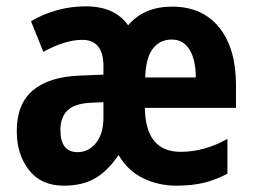

<svg xmlns="http://www.w3.org/2000/svg" viewBox="-20 -577 802 607"><path d="M524 -556Q620 -556 673 -490Q726 -424 726 -309V-236H438Q440 -97 551 -97Q627 -97 699 -138V-28Q664 -9 626 0.5Q588 10 538 10Q480 10 431.5 -14Q383 -38 355 -87Q321 -37 281 -13.5Q241 10 182 10Q110 10 71.5 -39.5Q33 -89 33 -162Q33 -248 83.5 -291Q134 -334 231 -338L307 -341V-368Q307 -451 240 -451Q186 -451 117 -413L78 -510Q115 -532 159.5 -544.5Q204 -557 251 -557Q343 -557 385 -497Q435 -556 524 -556ZM523 -452Q486 -452 463.5 -423.5Q441 -395 439 -332H599Q599 -387 579.5 -419.5Q560 -452 523 -452ZM264 -252Q215 -249 193 -227.5Q171 -206 171 -166Q171 -96 225 -96Q260 -96 283.5 -125Q307 -154 307 -205V-254Z"/></svg>

Font: Noto Sans Condensed
Style: Bold
Weight: 700
Width: 3
Designer: Monotype Design Team
Foundry: Monotype Imaging Inc.
Version: Version 2.013; ttfautohint (v1.8.4.7-5d5b)